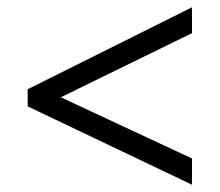

<svg xmlns="http://www.w3.org/2000/svg" viewBox="-20 -591 603 527"><path d="M56 -346 507 -571V-500L147 -324L507 -156V-84L56 -299Z"/></svg>

Font: oriya115
Style: Regular
Weight: 400
Designer: Amélie Bonet and Sol Matas
Foundry: Google LLC
Version: Version 2.003